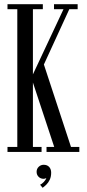

<svg xmlns="http://www.w3.org/2000/svg" viewBox="-20 -720 413 910"><path d="M15.5 0V-23.5H62V-676.5H15.5V-700H183V-676.5H136V-367.5L281 -676.5H236V-700H348V-676.5H308.5L181 -399L183.5 -428L316.5 -23.5H356V0H200.5V-23.5H237L128.5 -351.5L136 -350V-23.5H177V0ZM182 170 170 155.5Q178.5 152 187.8 142.2Q197 132.5 199.5 123.5Q194.5 127.5 187 127.5Q172.5 127.5 163 118Q153.5 108.5 153.5 94.5Q153.5 80 163.5 70.5Q173.5 61 187 61Q203.5 61 213 71.2Q222.5 81.5 222.5 98.5Q222.5 117.5 215.8 131.8Q209 146 199.5 155.2Q190 164.5 182 170Z"/></svg>

Font: Imbue 48pt
Style: Regular
Weight: 400
Designer: Tyler Finck
Foundry: Etcetera Type Company
Version: Version 1.102